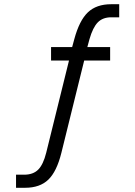

<svg xmlns="http://www.w3.org/2000/svg" viewBox="-20 -724 641 910"><path d="M56 104H94Q137 104 161 80Q185 56 199 0L307 -437H222V-501H322L332 -538Q356 -627 396.5 -665.5Q437 -704 507 -704H545V-642H507Q467 -642 443.5 -618Q420 -594 404 -538L394 -501H502V-437H379L271 0Q249 89 209 127.5Q169 166 99 166H56Z"/></svg>

Font: Stavian Regular
Style: Regular
Weight: 400
Version: Version 1.000; ttfautohint (v1.6)